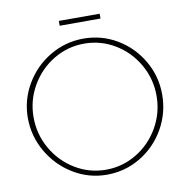

<svg xmlns="http://www.w3.org/2000/svg" viewBox="-96 -986 1066 1098"><g transform="rotate(-10 437.0 -437.0)"><path d="M47 -378Q47 -482 100 -572.5Q153 -663 243 -716.5Q333 -770 438 -770Q544 -770 633 -717Q722 -664 774.5 -573.5Q827 -483 827 -378Q827 -270 774.5 -178.5Q722 -87 632.5 -33.5Q543 20 437 20Q332 20 242 -35Q152 -90 99.5 -181.5Q47 -273 47 -378ZM794 -376Q794 -474 746 -558Q698 -642 616 -691.5Q534 -741 438 -741Q341 -741 259 -691.5Q177 -642 128.5 -558Q80 -474 80 -376Q80 -277 128.5 -192.5Q177 -108 259 -58.5Q341 -9 437 -9Q533 -9 615 -58.5Q697 -108 745.5 -192.5Q794 -277 794 -376ZM318 -894H555V-866H318Z"/></g></svg>

Font: Poiret One
Style: Regular
Weight: 400
Designer: Denis Masharov (denis.masharov@gmail.com), Cyreal (Charset Expansion)
Foundry: Denis Masharov
Version: Version 1.101